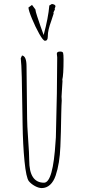

<svg xmlns="http://www.w3.org/2000/svg" viewBox="-20 -940 431 975"><path d="M201.7 -762.2Q197.3 -773.9 186.3 -805.2Q175.3 -836.4 168.5 -857.9Q160.6 -881.8 159.7 -892.1L142.6 -915L124.5 -901.9Q125 -887.2 142.3 -845.2Q159.7 -803.2 179.4 -768.1Q199.2 -732.9 208.5 -732.9Q222.7 -732.9 222.7 -753.9Q222.7 -772.5 227.1 -791Q231.4 -809.6 240.7 -835Q248 -856.9 252.4 -871.1L251.5 -877L258.8 -892.1L257.8 -897Q261.7 -905.8 261.7 -908.2Q261.7 -917 243.7 -919.9L230.5 -912.1Q225.1 -849.1 201.7 -762.2ZM262.7 -48.8Q283.2 -109.4 286.6 -195.8Q289.6 -262.7 291 -360.8Q292 -410.6 293.5 -429.2Q293.5 -435.1 293 -439.5Q292.5 -443.8 292.5 -449.2Q292.5 -458.5 294.9 -488.8Q297.4 -519 297.4 -528.8Q297.4 -532.2 296.4 -535.2Q302.7 -559.1 302.7 -637.2Q302.7 -664.6 300.3 -671.9Q297.4 -678.2 285.6 -678.2Q268.6 -678.2 268.6 -667L269.5 -658.2L270.5 -648.9Q270.5 -486.8 263.7 -242.2L262.2 -221.7Q249.5 -12.2 203.6 -12.2Q128.4 -12.2 128.4 -126Q128.4 -157.7 123 -231.9Q117.7 -306.2 117.7 -337.9L114.7 -603Q114.7 -655.3 91.8 -658.2L85.4 -644Q88.9 -617.7 90.6 -547.4Q92.3 -477.1 94.2 -343.3L94.7 -311Q96.2 -204.6 104.5 -121.1Q112.8 -37.6 126.5 -20Q138.2 -5.9 156.7 4.4Q175.3 14.6 191.4 15.1Q215.8 15.1 234.1 -1.5Q252.4 -18.1 262.7 -48.8Z"/></svg>

Font: Amatica SC
Style: Regular
Weight: 400
Version: Version 2.000